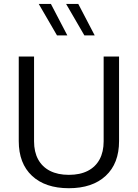

<svg xmlns="http://www.w3.org/2000/svg" viewBox="-20 -969 713 994"><path d="M516.6 -676.2V-237.4Q516.6 -182.7 495.6 -143.9Q474.6 -105 434.4 -84.4Q394.2 -63.8 336.5 -63.8Q279.2 -63.8 238.8 -84.4Q198.5 -105 177.4 -143.9Q156.3 -182.7 156.3 -237.4V-676.2H77.1V-238.6Q77.1 -122.7 145.8 -58.7Q214.6 5.4 336.5 5.4Q458.3 5.4 527.3 -58.7Q596.4 -122.7 596.4 -238.6V-676.2ZM328.5 -785.9 243.5 -948.7H180.5L275 -785.9ZM470.2 -785.9 385.2 -948.7H322.2L416.7 -785.9Z"/></svg>

Font: Estedad-FD VF
Style: Regular
Weight: 100
Designer: Amin Abedi
Version: Version 7.3